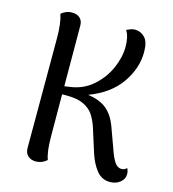

<svg xmlns="http://www.w3.org/2000/svg" viewBox="-107 -793 807 897"><g transform="rotate(15 296.0 -344.5)"><path d="M575 -41Q575 -17 555 -1Q535 15 506 15Q467 15 442 -15.5Q417 -46 401 -94L362 -217Q350 -250 335 -271.5Q320 -293 290 -308Q260 -323 209 -323H185L186 -120Q186 -46 200 -9Q176 12 147 12Q123 12 108.5 -1.5Q94 -15 94 -38V-572Q94 -642 80 -684Q88 -692 101.5 -698Q115 -704 132 -704Q156 -704 170 -691Q184 -678 184 -655L185 -362L213 -366Q276 -375 321.5 -415.5Q367 -456 390.5 -510Q414 -564 414 -614Q414 -663 396 -691Q409 -697 417.5 -700Q426 -703 437 -703Q464 -703 484 -682.5Q504 -662 504 -612Q504 -534 454 -462Q404 -390 303 -352Q361 -344 393.5 -317Q426 -290 444 -243L491 -114Q504 -83 515 -71Q526 -59 540 -58H544Q558 -58 568 -69Q575 -55 575 -41Z"/></g></svg>

Font: Arima Madurai Medium
Style: Regular
Weight: 500
Designer: Joana Correia and Natanael Gama
Foundry: NDISCOVER
Version: Version 1.020